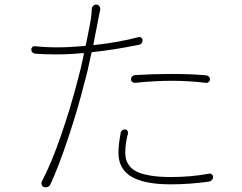

<svg xmlns="http://www.w3.org/2000/svg" viewBox="-20 -794 1040 824"><path d="M558.6 -438.5Q551.8 -438.5 546.9 -442.9Q542 -447.3 542 -453.1Q542 -460.9 546.9 -465.8Q551.8 -470.7 558.6 -471.7Q635.7 -476.6 712.9 -476.6Q803.7 -476.6 865.2 -470.7Q872.1 -469.7 877 -464.4Q881.8 -459 880.9 -452.1Q880.9 -446.3 875.5 -441.9Q870.1 -437.5 863.3 -438.5Q791 -447.3 716.8 -447.3Q646.5 -447.3 558.6 -438.5ZM575.2 -634.8Q582 -635.7 586.9 -631.8Q591.8 -627.9 591.8 -622.1Q591.8 -604.5 575.2 -601.6Q469.7 -580.1 377 -570.3Q373 -570.3 372.1 -565.4Q355.5 -483.4 340.8 -433.6Q314.5 -327.1 272.9 -202.6Q231.4 -78.1 196.3 -2.9Q193.4 4.9 185.5 7.8Q180.7 9.8 175.8 9.8Q172.9 9.8 168.9 8.8Q162.1 6.8 159.2 -0.5Q156.2 -7.8 159.2 -14.6Q199.2 -89.8 240.2 -208Q281.2 -326.2 310.5 -438.5Q328.1 -502 339.8 -562.5Q340.8 -564.5 339.4 -565.4Q337.9 -566.4 336.9 -566.4Q276.4 -560.5 224.6 -560.5Q172.9 -560.5 131.8 -563.5Q124 -564.5 119.1 -569.3Q114.3 -574.2 114.3 -582Q114.3 -587.9 119.1 -592.3Q124 -596.7 129.9 -595.7Q172.9 -590.8 226.6 -590.8Q278.3 -590.8 343.8 -596.7Q347.7 -596.7 348.6 -601.6Q367.2 -693.4 370.1 -712.9Q373 -733.4 374 -755.9Q374 -763.7 380.9 -769.5Q385.7 -774.4 392.6 -774.4Q393.6 -774.4 394.5 -774.4Q402.3 -773.4 406.7 -766.6Q411.1 -759.8 410.2 -752Q405.3 -731.4 401.4 -709Q389.6 -647.5 380.9 -604.5Q380.9 -602.5 381.8 -601.6Q382.8 -600.6 384.8 -600.6Q490.2 -612.3 575.2 -634.8ZM498 -224.6Q499 -230.5 504.9 -235.4Q509.8 -238.3 515.6 -238.3Q515.6 -238.3 516.6 -238.3Q523.4 -238.3 526.9 -232.9Q530.3 -227.5 529.3 -221.7Q517.6 -176.8 517.6 -140.6Q517.6 -124 521 -110.4Q524.4 -96.7 536.1 -81.5Q547.9 -66.4 568.4 -56.6Q588.9 -46.9 625.5 -40.5Q662.1 -34.2 712.9 -34.2Q799.8 -34.2 877.9 -48.8Q884.8 -49.8 889.6 -45.4Q894.5 -41 894.5 -35.2Q894.5 -27.3 889.6 -21.5Q883.8 -15.6 877 -14.6Q793.9 -2.9 711.9 -2.9Q600.6 -2.9 544.4 -35.6Q488.3 -68.4 488.3 -138.7Q488.3 -171.9 498 -224.6Z"/></svg>

Font: Gen Jyuu Gothic ExtraLight
Style: Regular
Weight: 100
Designer: [Source Han Sans]
Ryoko NISHIZUKA  (kana & ideographs); Paul D. Hunt (Latin, Greek & Cyrillic); Wenlong ZHANG  (bopomofo
Version: Version 1.002.20150607